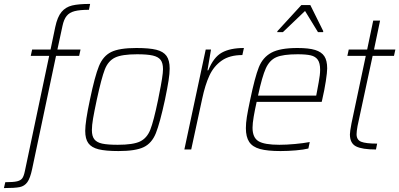

<svg xmlns="http://www.w3.org/2000/svg" viewBox="-90 -763 2038 980"><path d="M37 110 161 -478H67L74 -510H168L192 -625Q203 -677 224 -702Q245 -727 278 -735Q311 -743 370 -743L364 -713Q317 -713 290.5 -706Q264 -699 250 -681.5Q236 -664 229 -631L203 -510H321L314 -478H196L74 100Q64 147 49.5 167Q35 187 10.5 192Q-14 197 -70 197L-63 167Q-22 167 -3 162.5Q16 158 24 146.5Q32 135 37 110Z M345 -95Q345 -142 369 -254Q394 -374 415 -425.5Q436 -477 477.5 -497.5Q519 -518 606 -518Q672 -518 708 -509Q744 -500 760 -477.5Q776 -455 776 -413Q776 -388 770.5 -352.5Q765 -317 752 -254Q726 -134 705.5 -83Q685 -32 643.5 -12Q602 8 515 8Q449 8 413 -1Q377 -10 361 -32Q345 -54 345 -95ZM717 -254Q721 -272 722 -280Q742 -377 742 -410Q742 -441 730 -457Q718 -473 690 -479.5Q662 -486 610 -486Q532 -486 497 -469Q462 -452 445 -408.5Q428 -365 404 -254Q391 -193 385 -158Q379 -123 379 -99Q379 -68 391.5 -52Q404 -36 431.5 -30Q459 -24 511 -24Q590 -24 625 -41Q660 -58 677 -100.5Q694 -143 717 -254Z M960 -510H987L969 -404H973Q1000 -471 1042.5 -494.5Q1085 -518 1155 -518L1147 -482Q1082 -482 1041.5 -453.5Q1001 -425 979 -377.5Q957 -330 942 -259L886 0H851Z M1165 -109Q1165 -134 1170 -166Q1175 -198 1187 -254Q1211 -369 1231 -419.5Q1251 -470 1295 -494Q1339 -518 1428 -518Q1486 -518 1518.5 -508Q1551 -498 1565.5 -476Q1580 -454 1580 -414Q1580 -394 1573 -348.5Q1566 -303 1555 -256L1552 -243H1220Q1211 -203 1205 -168Q1199 -133 1199 -111Q1199 -61 1229 -42.5Q1259 -24 1336 -24Q1372 -24 1415.5 -28Q1459 -32 1491 -38L1484 -5Q1461 1 1420.5 4.5Q1380 8 1342 8Q1275 8 1237 -2.5Q1199 -13 1182 -38.5Q1165 -64 1165 -109ZM1524 -275 1528 -296Q1529 -303 1536.5 -342Q1544 -381 1544 -407Q1544 -441 1532 -458Q1520 -475 1496 -480.5Q1472 -486 1429 -486Q1355 -486 1320.5 -471Q1286 -456 1267 -414.5Q1248 -373 1227 -275ZM1325 -599 1326 -604 1448 -737H1494L1560 -604L1559 -599H1533L1467 -707L1354 -599Z M1696 -77Q1696 -91 1704 -133L1777 -478H1683L1690 -510H1784L1815 -658H1850L1819 -510H1928L1921 -478H1812L1735 -120Q1730 -92 1730 -78Q1730 -49 1753.5 -39.5Q1777 -30 1835 -30L1829 0Q1758 0 1727 -16Q1696 -32 1696 -77Z"/></svg>

Font: Saira Semi Condensed Thin
Style: Italic
Weight: 100
Width: 4
Italic angle: -12°
Designer: Hector Gatti with collaboration of the Omnibus-Type team
Foundry: Omnibus-Type
Version: Version 1.001; ttfautohint (v1.8)